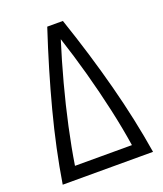

<svg xmlns="http://www.w3.org/2000/svg" viewBox="-130 -779 735 865"><g transform="rotate(-20 237.5 -346.5)"><path d="M21 0Q47 -162 92.5 -335Q138 -508 199 -693H274Q337 -508 382.5 -335Q428 -162 454 0ZM102 -61H375Q362 -146 341 -240.5Q320 -335 293.5 -431.5Q267 -528 237 -619Q208 -527 182 -430Q156 -333 135.5 -238.5Q115 -144 102 -61Z"/></g></svg>

Font: Ubuntu Sans Condensed
Style: Regular
Weight: 400
Width: 3
Designer: Dalton Maag Ltd
Foundry: Dalton Maag Ltd
Version: Version 1.006; ttfautohint (v1.8.4.7-5d5b)